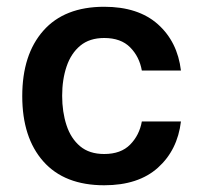

<svg xmlns="http://www.w3.org/2000/svg" viewBox="-20 -548 611 573"><path d="M291 -527.8Q392.6 -527.8 451.2 -475.6Q509.8 -423.3 520 -337.4H403.3Q396 -378.9 368.4 -406.7Q340.8 -434.6 291 -434.6Q247.1 -434.6 219.5 -411.6Q191.9 -388.7 178.7 -349.6Q165.5 -310.5 165.5 -262.2Q165.5 -213.9 178.5 -174.3Q191.4 -134.8 219 -111.6Q246.6 -88.4 291 -88.4Q340.8 -88.4 368.4 -116.5Q396 -144.5 403.3 -185.5H520Q509.8 -100.1 451.4 -47.6Q393.1 4.9 291 4.9Q172.4 4.9 109.4 -66.2Q46.4 -137.2 46.4 -261.2Q46.4 -385.3 109.4 -456.5Q172.4 -527.8 291 -527.8Z"/></svg>

Font: Estedad-FD SemiBold
Style: Regular
Weight: 600
Designer: Amin Abedi
Version: Version 7.3